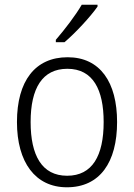

<svg xmlns="http://www.w3.org/2000/svg" viewBox="-20 -785 569 815"><path d="M394 -757V-765H327C301 -720 255 -660 217 -616V-606H254C300 -645 364 -714 394 -757ZM477 -267C477 -436 405 -542 267 -542C129 -542 52 -441 52 -267C52 -96 130 10 264 10C404 10 477 -96 477 -267ZM110 -267C110 -411 160 -493 266 -493C375 -493 420 -404 420 -267C420 -124 372 -39 265 -39C158 -39 110 -125 110 -267Z"/></svg>

Font: Noto Sans Armenian SemiCondensed Light
Style: Regular
Weight: 300
Width: 4
Designer: Monotype Design Team
Foundry: Monotype Imaging Inc.
Version: Version 2.008